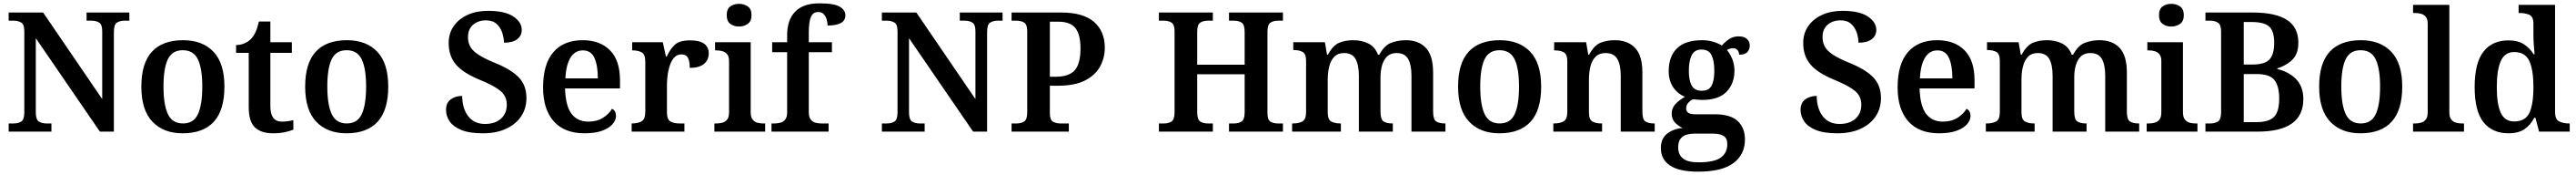

<svg xmlns="http://www.w3.org/2000/svg" viewBox="-20 -789 15471 1049"><path d="M32 0V-49H63Q89 -49 107.5 -60.5Q126 -72 126 -116V-602Q126 -643 107 -654Q88 -665 63 -665H32V-714H239L594 -195V-602Q594 -643 575 -654Q556 -665 531 -665H500V-714H757V-665H726Q701 -665 682.5 -653.5Q664 -642 664 -598V0H580L195 -560V-116Q195 -72 213.5 -60.5Q232 -49 258 -49H289V0Z M1077 10Q962 10 895.5 -59.5Q829 -129 829 -270Q829 -410 892.5 -479Q956 -548 1080 -548Q1196 -548 1262 -479Q1328 -410 1328 -270Q1328 -129 1264.5 -59.5Q1201 10 1077 10ZM1079 -49Q1143 -49 1169 -105Q1195 -161 1195 -270Q1195 -379 1168.5 -433.5Q1142 -488 1078 -488Q1014 -488 988 -433.5Q962 -379 962 -270Q962 -161 988.5 -105Q1015 -49 1079 -49Z M1620 10Q1549 10 1511.5 -25Q1474 -60 1474 -147V-472H1398V-519Q1425 -519 1449 -529.5Q1473 -540 1489 -557Q1520 -590 1535 -660H1604V-536H1733V-472H1604V-152Q1604 -60 1673 -60Q1692 -60 1709 -62.5Q1726 -65 1742 -69V-12Q1727 -5 1694.5 2.5Q1662 10 1620 10Z M2061 10Q1946 10 1879.5 -59.5Q1813 -129 1813 -270Q1813 -410 1876.5 -479Q1940 -548 2064 -548Q2180 -548 2246 -479Q2312 -410 2312 -270Q2312 -129 2248.5 -59.5Q2185 10 2061 10ZM2063 -49Q2127 -49 2153 -105Q2179 -161 2179 -270Q2179 -379 2152.5 -433.5Q2126 -488 2062 -488Q1998 -488 1972 -433.5Q1946 -379 1946 -270Q1946 -161 1972.5 -105Q1999 -49 2063 -49Z M2880 10Q2799 10 2750.5 -10Q2702 -30 2680.5 -62Q2659 -94 2659 -130Q2659 -173 2687.5 -193.5Q2716 -214 2756 -214Q2757 -137 2793 -91.5Q2829 -46 2893 -46Q2954 -46 2989 -77.5Q3024 -109 3024 -161Q3024 -213 2985.5 -244.5Q2947 -276 2861 -311Q2761 -352 2718 -403Q2675 -454 2675 -531Q2675 -590 2706 -633.5Q2737 -677 2790 -700.5Q2843 -724 2911 -724Q3013 -724 3063.5 -690Q3114 -656 3114 -610Q3114 -575 3086.5 -554Q3059 -533 3007 -533Q3007 -562 2996.5 -593.5Q2986 -625 2962.5 -646Q2939 -667 2899 -667Q2852 -667 2821.5 -640.5Q2791 -614 2791 -567Q2791 -534 2805 -509Q2819 -484 2854 -461Q2889 -438 2953 -412Q3050 -373 3096 -325Q3142 -277 3142 -202Q3142 -138 3109.5 -90.5Q3077 -43 3018.5 -16.5Q2960 10 2880 10Z M3491 10Q3370 10 3306 -62Q3242 -134 3242 -265Q3242 -405 3304 -476.5Q3366 -548 3480 -548Q3584 -548 3644 -487.5Q3704 -427 3704 -308V-259H3374Q3377 -155 3412.5 -107.5Q3448 -60 3514 -60Q3566 -60 3602 -83Q3638 -106 3656 -137Q3680 -125 3680 -94Q3680 -69 3659.5 -45Q3639 -21 3597 -5.5Q3555 10 3491 10ZM3571 -319Q3571 -396 3550.5 -441.5Q3530 -487 3481 -487Q3434 -487 3407 -444Q3380 -401 3376 -319Z M3774 0V-49H3777Q3811 -49 3833.5 -61.5Q3856 -74 3856 -121V-419Q3856 -463 3834.5 -475Q3813 -487 3780 -487H3777V-536H3961L3980 -450H3985Q4005 -495 4033.5 -521Q4062 -547 4125 -547Q4182 -547 4209.5 -527Q4237 -507 4237 -469Q4237 -429 4208 -405.5Q4179 -382 4123 -382Q4123 -423 4112 -443Q4101 -463 4073 -463Q4046 -463 4029 -443.5Q4012 -424 4002.5 -394.5Q3993 -365 3989.5 -334.5Q3986 -304 3986 -283V-116Q3986 -72 4007.5 -60.5Q4029 -49 4060 -49H4091V0Z M4419 -630Q4388 -630 4366.5 -646Q4345 -662 4345 -698Q4345 -735 4366.5 -750.5Q4388 -766 4419 -766Q4449 -766 4471.5 -750.5Q4494 -735 4494 -698Q4494 -662 4471.5 -646Q4449 -630 4419 -630ZM4271 0V-49H4284Q4301 -49 4318.5 -53.5Q4336 -58 4347.5 -72Q4359 -86 4359 -115V-424Q4359 -451 4347 -464.5Q4335 -478 4318 -482.5Q4301 -487 4284 -487H4275V-536H4489V-116Q4489 -87 4500.5 -72.5Q4512 -58 4529 -53.5Q4546 -49 4564 -49H4576V0Z M4614 0V-49H4633Q4650 -49 4667.5 -53.5Q4685 -58 4696.5 -72.5Q4708 -87 4708 -116V-476H4618V-536H4708V-578Q4708 -670 4756.5 -719.5Q4805 -769 4902 -769Q4991 -769 5024.5 -748.5Q5058 -728 5058 -698Q5058 -666 5030.5 -651Q5003 -636 4951 -636Q4951 -653 4945.5 -672Q4940 -691 4928 -704Q4916 -717 4895 -717Q4863 -717 4850.5 -687Q4838 -657 4838 -593V-536H4977V-476H4838V-116Q4838 -87 4849.5 -72.5Q4861 -58 4878 -53.5Q4895 -49 4913 -49H4957V0Z M5277 0V-49H5308Q5334 -49 5352.5 -60.5Q5371 -72 5371 -116V-602Q5371 -643 5352 -654Q5333 -665 5308 -665H5277V-714H5484L5839 -195V-602Q5839 -643 5820 -654Q5801 -665 5776 -665H5745V-714H6002V-665H5971Q5946 -665 5927.5 -653.5Q5909 -642 5909 -598V0H5825L5440 -560V-116Q5440 -72 5458.5 -60.5Q5477 -49 5503 -49H5534V0Z M6056 0V-49H6087Q6113 -49 6131.5 -60.5Q6150 -72 6150 -116V-602Q6150 -643 6131 -654Q6112 -665 6087 -665H6056V-714H6353Q6487 -714 6551.5 -657.5Q6616 -601 6616 -503Q6616 -443 6588 -391Q6560 -339 6498 -307Q6436 -275 6331 -275H6286V-111Q6286 -70 6305 -59.5Q6324 -49 6350 -49H6400V0ZM6321 -329Q6401 -329 6435.5 -368Q6470 -407 6470 -499Q6470 -581 6440 -620Q6410 -659 6336 -659H6286V-329Z M6941 0V-49H6972Q6998 -49 7016.5 -60.5Q7035 -72 7035 -116V-602Q7035 -643 7016 -654Q6997 -665 6972 -665H6941V-714H7265V-665H7234Q7208 -665 7189.5 -653.5Q7171 -642 7171 -598V-401H7456V-598Q7456 -642 7437.5 -653.5Q7419 -665 7393 -665H7362V-714H7686V-665H7655Q7630 -665 7611.5 -653.5Q7593 -642 7593 -598V-111Q7593 -70 7611.5 -59.5Q7630 -49 7655 -49H7686V0H7362V-49H7393Q7419 -49 7437.5 -60.5Q7456 -72 7456 -116V-344H7171V-116Q7171 -72 7189.5 -60.5Q7208 -49 7234 -49H7265V0Z M7741 0V-49H7747Q7781 -49 7803 -61Q7825 -73 7825 -119V-423Q7825 -466 7804.5 -477.5Q7784 -489 7751 -489H7748V-536H7938L7951 -461H7956Q7986 -517 8023.5 -532.5Q8061 -548 8108 -548Q8160 -548 8199.5 -528Q8239 -508 8257 -461H8265Q8295 -517 8336 -532.5Q8377 -548 8424 -548Q8501 -548 8544.5 -502Q8588 -456 8588 -354V-120Q8588 -73 8606.5 -61Q8625 -49 8659 -49H8662V0H8458V-335Q8458 -400 8438 -435.5Q8418 -471 8368 -471Q8333 -471 8312 -451Q8291 -431 8281.5 -398Q8272 -365 8272 -326V-120Q8272 -73 8290.5 -61Q8309 -49 8343 -49H8346V0H8142V-335Q8142 -400 8122 -435.5Q8102 -471 8053 -471Q8016 -471 7994.5 -449Q7973 -427 7964 -391Q7955 -355 7955 -313V-115Q7955 -72 7976.5 -60.5Q7998 -49 8031 -49H8034V0Z M8986 10Q8871 10 8804.5 -59.5Q8738 -129 8738 -270Q8738 -410 8801.5 -479Q8865 -548 8989 -548Q9105 -548 9171 -479Q9237 -410 9237 -270Q9237 -129 9173.5 -59.5Q9110 10 8986 10ZM8988 -49Q9052 -49 9078 -105Q9104 -161 9104 -270Q9104 -379 9077.5 -433.5Q9051 -488 8987 -488Q8923 -488 8897 -433.5Q8871 -379 8871 -270Q8871 -161 8897.5 -105Q8924 -49 8988 -49Z M9310 0V-49H9314Q9348 -49 9371 -61Q9394 -73 9394 -119V-421Q9394 -464 9373 -475.5Q9352 -487 9319 -487H9315V-536H9507L9520 -461H9525Q9555 -517 9593 -532.5Q9631 -548 9679 -548Q9757 -548 9801 -502Q9845 -456 9845 -354V-120Q9845 -73 9863 -61Q9881 -49 9915 -49H9919V0H9715V-335Q9715 -400 9694.5 -435.5Q9674 -471 9624 -471Q9586 -471 9564 -449Q9542 -427 9533 -391Q9524 -355 9524 -313V-115Q9524 -72 9545 -60.5Q9566 -49 9599 -49H9603V0Z M10180 240Q10067 240 10011.5 203.5Q9956 167 9956 98Q9956 43 9992 13.5Q10028 -16 10087 -22Q10063 -32 10042 -53Q10021 -74 10021 -109Q10021 -140 10042.5 -164Q10064 -188 10101 -209Q10057 -226 10030 -266Q10003 -306 10003 -363Q10003 -450 10052.5 -499Q10102 -548 10204 -548Q10240 -548 10271 -538.5Q10302 -529 10322 -516Q10343 -540 10367.5 -555.5Q10392 -571 10423 -571Q10457 -571 10473.5 -555Q10490 -539 10490 -516Q10490 -494 10476 -477.5Q10462 -461 10426 -461Q10426 -478 10416 -489Q10406 -500 10390 -500Q10369 -500 10353 -489Q10372 -467 10385 -435Q10398 -403 10398 -364Q10398 -289 10351 -239.5Q10304 -190 10204 -190Q10193 -190 10175.5 -191.5Q10158 -193 10148 -194Q10132 -186 10120 -172Q10108 -158 10108 -138Q10108 -104 10161 -104H10279Q10375 -104 10418 -63Q10461 -22 10461 47Q10461 137 10392 188.5Q10323 240 10180 240ZM10201 -245Q10245 -245 10261 -276Q10277 -307 10277 -365Q10277 -425 10260.5 -458.5Q10244 -492 10200 -492Q10158 -492 10141 -457.5Q10124 -423 10124 -364Q10124 -307 10141.5 -276Q10159 -245 10201 -245ZM10182 184Q10277 184 10316 155.5Q10355 127 10355 76Q10355 39 10332.5 25.5Q10310 12 10266 12H10157Q10134 12 10111.5 18Q10089 24 10074.5 42Q10060 60 10060 95Q10060 137 10088.5 160.5Q10117 184 10182 184Z M11016 10Q10935 10 10886.5 -10Q10838 -30 10816.5 -62Q10795 -94 10795 -130Q10795 -173 10823.5 -193.5Q10852 -214 10892 -214Q10893 -137 10929 -91.5Q10965 -46 11029 -46Q11090 -46 11125 -77.5Q11160 -109 11160 -161Q11160 -213 11121.5 -244.5Q11083 -276 10997 -311Q10897 -352 10854 -403Q10811 -454 10811 -531Q10811 -590 10842 -633.5Q10873 -677 10926 -700.5Q10979 -724 11047 -724Q11149 -724 11199.5 -690Q11250 -656 11250 -610Q11250 -575 11222.5 -554Q11195 -533 11143 -533Q11143 -562 11132.5 -593.5Q11122 -625 11098.5 -646Q11075 -667 11035 -667Q10988 -667 10957.5 -640.5Q10927 -614 10927 -567Q10927 -534 10941 -509Q10955 -484 10990 -461Q11025 -438 11089 -412Q11186 -373 11232 -325Q11278 -277 11278 -202Q11278 -138 11245.5 -90.5Q11213 -43 11154.5 -16.5Q11096 10 11016 10Z M11627 10Q11506 10 11442 -62Q11378 -134 11378 -265Q11378 -405 11440 -476.5Q11502 -548 11616 -548Q11720 -548 11780 -487.5Q11840 -427 11840 -308V-259H11510Q11513 -155 11548.5 -107.5Q11584 -60 11650 -60Q11702 -60 11738 -83Q11774 -106 11792 -137Q11816 -125 11816 -94Q11816 -69 11795.5 -45Q11775 -21 11733 -5.5Q11691 10 11627 10ZM11707 -319Q11707 -396 11686.5 -441.5Q11666 -487 11617 -487Q11570 -487 11543 -444Q11516 -401 11512 -319Z M11908 0V-49H11914Q11948 -49 11970 -61Q11992 -73 11992 -119V-423Q11992 -466 11971.5 -477.5Q11951 -489 11918 -489H11915V-536H12105L12118 -461H12123Q12153 -517 12190.5 -532.5Q12228 -548 12275 -548Q12327 -548 12366.5 -528Q12406 -508 12424 -461H12432Q12462 -517 12503 -532.5Q12544 -548 12591 -548Q12668 -548 12711.5 -502Q12755 -456 12755 -354V-120Q12755 -73 12773.5 -61Q12792 -49 12826 -49H12829V0H12625V-335Q12625 -400 12605 -435.5Q12585 -471 12535 -471Q12500 -471 12479 -451Q12458 -431 12448.5 -398Q12439 -365 12439 -326V-120Q12439 -73 12457.5 -61Q12476 -49 12510 -49H12513V0H12309V-335Q12309 -400 12289 -435.5Q12269 -471 12220 -471Q12183 -471 12161.5 -449Q12140 -427 12131 -391Q12122 -355 12122 -313V-115Q12122 -72 12143.5 -60.5Q12165 -49 12198 -49H12201V0Z M13022 -630Q12991 -630 12969.5 -646Q12948 -662 12948 -698Q12948 -735 12969.5 -750.5Q12991 -766 13022 -766Q13052 -766 13074.5 -750.5Q13097 -735 13097 -698Q13097 -662 13074.5 -646Q13052 -630 13022 -630ZM12874 0V-49H12887Q12904 -49 12921.5 -53.5Q12939 -58 12950.5 -72Q12962 -86 12962 -115V-424Q12962 -451 12950 -464.5Q12938 -478 12921 -482.5Q12904 -487 12887 -487H12878V-536H13092V-116Q13092 -87 13103.5 -72.5Q13115 -58 13132 -53.5Q13149 -49 13167 -49H13179V0Z M13227 0V-49H13257Q13283 -49 13302 -60.5Q13321 -72 13321 -116V-600Q13321 -641 13302 -653Q13283 -665 13257 -665H13227V-714H13510Q13647 -714 13716 -670Q13785 -626 13785 -533Q13785 -467 13750 -432Q13715 -397 13659 -379V-375Q13728 -359 13771.5 -314.5Q13815 -270 13815 -195Q13815 0 13540 0ZM13507 -402Q13583 -402 13611.5 -432.5Q13640 -463 13640 -533Q13640 -603 13609.5 -630Q13579 -657 13505 -657H13457V-402ZM13535 -57Q13608 -57 13639 -88.5Q13670 -120 13670 -198Q13670 -273 13641.5 -309Q13613 -345 13537 -345H13457V-57Z M14158 10Q14043 10 13976.5 -59.5Q13910 -129 13910 -270Q13910 -410 13973.5 -479Q14037 -548 14161 -548Q14277 -548 14343 -479Q14409 -410 14409 -270Q14409 -129 14345.5 -59.5Q14282 10 14158 10ZM14160 -49Q14224 -49 14250 -105Q14276 -161 14276 -270Q14276 -379 14249.5 -433.5Q14223 -488 14159 -488Q14095 -488 14069 -433.5Q14043 -379 14043 -270Q14043 -161 14069.5 -105Q14096 -49 14160 -49Z M14474 0V-49H14487Q14504 -49 14521.5 -53.5Q14539 -58 14550.5 -72.5Q14562 -87 14562 -116V-648Q14562 -675 14550.5 -688.5Q14539 -702 14521.5 -706.5Q14504 -711 14487 -711H14474V-760H14692V-116Q14692 -87 14703.5 -72.5Q14715 -58 14732.5 -53.5Q14750 -49 14767 -49H14780V0Z M15048 10Q14950 10 14897 -56.5Q14844 -123 14844 -267Q14844 -412 14897 -479.5Q14950 -547 15047 -547Q15104 -547 15140 -523.5Q15176 -500 15198 -464H15204Q15201 -491 15199 -524.5Q15197 -558 15197 -582V-647Q15197 -689 15173 -700Q15149 -711 15116 -711H15108V-760H15327V-118Q15327 -73 15352 -61Q15377 -49 15410 -49H15415V0H15231L15209 -83H15202Q15180 -40 15143.5 -15Q15107 10 15048 10ZM15082 -61Q15148 -61 15172.5 -112Q15197 -163 15197 -268Q15197 -369 15172.5 -423Q15148 -477 15081 -477Q15025 -477 15001 -423Q14977 -369 14977 -267Q14977 -164 15001 -112.5Q15025 -61 15082 -61Z"/></svg>

Font: Noto Serif NP Hmong SemiBold
Style: Regular
Weight: 600
Designer: Dalton Maag Ltd
Foundry: Dalton Maag Ltd
Version: Version 1.001; ttfautohint (v1.8.4.7-5d5b)